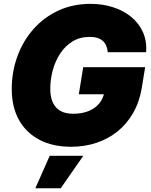

<svg xmlns="http://www.w3.org/2000/svg" viewBox="-20 -758 792 1005"><path d="M352.1 10.3Q256.3 10.3 186.8 -26.1Q117.2 -62.5 79.3 -130.1Q41.5 -197.8 41.5 -291.5Q41.5 -382.8 71.3 -463.9Q101.1 -544.9 155.8 -606.4Q210.4 -668 286.1 -702.9Q361.8 -737.8 454.1 -737.8Q516.6 -737.8 571 -720.5Q625.5 -703.1 666 -670.2Q706.5 -637.2 727.8 -590.6Q749 -543.9 745.1 -484.9H543.9Q542.5 -503.9 536.1 -518.8Q529.8 -533.7 518.1 -543.9Q506.3 -554.2 489.5 -559.6Q472.7 -564.9 450.2 -564.9Q397.9 -564.9 359.1 -540.8Q320.3 -516.6 294.4 -476.8Q268.6 -437 255.9 -389.2Q243.2 -341.3 243.2 -293Q243.2 -230 272.9 -196.3Q302.7 -162.6 363.8 -162.6Q410.2 -162.6 444.6 -177Q479 -191.4 499.8 -217Q520.5 -242.7 525.9 -274.9L560.1 -264.6H392.6L415.5 -406.2H739.7L722.2 -298.3Q710 -224.6 677 -167Q644 -109.4 595.2 -70.1Q546.4 -30.8 484.4 -10.3Q422.4 10.3 352.1 10.3ZM165 227.5 240.2 57.6H416L297.9 227.5Z"/></svg>

Font: Inter 18pt Black
Style: Italic
Weight: 900
Italic angle: -9.3988°
Designer: Rasmus Andersson
Foundry: rsms
Version: Version 4.001;git-66647c0bb